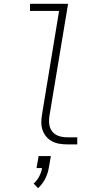

<svg xmlns="http://www.w3.org/2000/svg" viewBox="-20 -755 540 1004"><path d="M331 0Q310 0 289.5 -3.5Q269 -7 251.5 -16.5Q234 -26 221.5 -41Q209 -56 202.5 -75Q196 -94 196 -115Q196 -136 200 -158L289 -698H137V-735H336L239 -152Q235 -129 237.5 -106.5Q240 -84 253 -67.5Q266 -51 287 -44Q308 -37 331 -37H384V0ZM179 229 156 205Q174 189 185 167.5Q196 146 200 124H171L182 61H246L235 124Q230 153 216 180.5Q202 208 179 229Z"/></svg>

Font: Iosevka SS04 Extralight
Style: Italic
Weight: 200
Italic angle: -9°
Monospace: yes
Designer: Belleve Invis
Foundry: Belleve Invis
Version: Version 19.0.0; ttfautohint (v1.8.4)